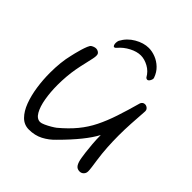

<svg xmlns="http://www.w3.org/2000/svg" viewBox="-228 -1046 1143 1143"><g transform="rotate(45 344.0 -474.5)"><path d="M364 -899Q392 -899 421.5 -887.5Q451 -876 475 -853Q499 -830 511 -796Q515 -787 507.5 -772.5Q500 -758 490 -758Q484 -758 478 -764Q459 -798 426 -816Q393 -834 362 -834Q329 -834 291.5 -814.5Q254 -795 229 -765Q222 -756 215 -756Q209 -756 206 -763.5Q203 -771 203 -780Q203 -792 207 -802Q231 -847 276 -873Q321 -899 364 -899ZM202 -50Q162 -50 133.5 -78.5Q105 -107 87 -155Q69 -203 60.5 -261Q52 -319 52 -377Q52 -469 69 -537Q71 -546 75.5 -565Q80 -584 86.5 -605.5Q93 -627 100 -644Q107 -661 114 -665Q122 -670 130 -672.5Q138 -675 145 -675Q155 -675 164 -669Q170 -665 173 -660Q176 -655 176 -644Q176 -635 173 -620Q168 -595 160.5 -564Q153 -533 147 -500Q141 -467 138 -430.5Q135 -394 135 -359Q135 -299 144 -246.5Q153 -194 171.5 -161.5Q190 -129 218 -129Q228 -129 247 -137.5Q266 -146 284.5 -157Q303 -168 312 -175Q367 -221 404.5 -266.5Q442 -312 468 -364.5Q494 -417 515.5 -481.5Q537 -546 560 -629Q568 -646 585 -646Q597 -646 607 -637Q617 -628 615 -611Q611 -556 608 -504.5Q605 -453 605 -403Q605 -354 608 -305.5Q611 -257 618 -208Q623 -175 625 -159Q627 -143 627.5 -136.5Q628 -130 628 -124Q628 -108 617.5 -97.5Q607 -87 592 -87Q570 -87 559 -104Q548 -121 543 -154Q541 -165 537.5 -192.5Q534 -220 531 -257Q528 -294 528 -330Q484 -246 363 -125Q331 -91 291.5 -70.5Q252 -50 202 -50Z"/></g></svg>

Font: Fuzzy Bubbles
Style: Regular
Weight: 400
Designer: Robert E. Leuschke
Foundry: Robert E. Leuschke
Version: Version 1.010; ttfautohint (v1.8.3)